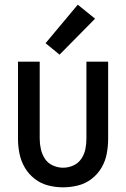

<svg xmlns="http://www.w3.org/2000/svg" viewBox="-20 -794 540 822"><path d="M235 -560 387 -714 313 -774 175 -609ZM250 8Q282 8 314 0Q346 -8 372 -28Q398 -48 414.5 -76Q431 -104 437 -136Q443 -168 443 -200V-530H350V-200Q350 -178 345.5 -155.5Q341 -133 328 -114Q315 -95 294 -85.5Q273 -76 250 -76Q228 -76 206.5 -85.5Q185 -95 172.5 -114Q160 -133 155 -155.5Q150 -178 150 -200V-530H57V-200Q57 -168 63.5 -136Q70 -104 86.5 -76Q103 -48 129 -28Q155 -8 186.5 0Q218 8 250 8Z"/></svg>

Font: Iosevka SS08 Medium
Style: Regular
Weight: 500
Monospace: yes
Designer: Belleve Invis
Foundry: Belleve Invis
Version: Version 3.4.3; ttfautohint (v1.8.3)